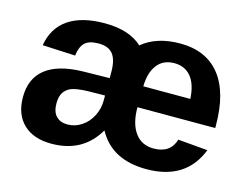

<svg xmlns="http://www.w3.org/2000/svg" viewBox="-80 -668 1050 808"><g transform="rotate(15 444.5 -264.0)"><path d="M611.8 9.8Q460.4 9.8 399.9 -102.1Q335 9.8 198.2 9.8Q119.6 9.8 75.9 -32.2Q32.2 -74.2 32.2 -149.4Q32.2 -230.5 86.4 -273.2Q140.6 -315.9 247.1 -318.4L364.3 -320.3V-347.2Q364.3 -399.9 344.7 -424.6Q325.2 -449.2 282.2 -449.2Q240.7 -449.2 222.2 -431.2Q203.6 -413.1 199.2 -374.5L56.2 -381.3Q68.8 -458 126.7 -498Q184.6 -538.1 286.1 -538.1Q392.1 -538.1 448.7 -485.8Q512.2 -538.1 613.8 -538.1Q727.5 -538.1 787.6 -462.6Q847.7 -387.2 847.7 -241.7V-232.4H508.8Q508.8 -161.1 537.6 -121.6Q566.4 -82 618.7 -82Q691.4 -82 710.4 -145L839.8 -133.8Q783.7 9.8 611.8 9.8ZM242.2 -85.9Q275.9 -85.9 304.2 -105Q332.5 -124 348.4 -155.8Q364.3 -187.5 364.3 -222.7V-244.6L290 -243.7Q239.3 -241.7 218.3 -233.2Q197.3 -224.6 186.3 -207Q175.3 -189.5 175.3 -160.2Q175.3 -122.6 193.6 -104.2Q211.9 -85.9 242.2 -85.9ZM611.8 -451.7Q563.5 -451.7 537.4 -418Q511.2 -384.3 509.8 -323.7H714.8Q710.9 -387.7 684.1 -419.7Q657.2 -451.7 611.8 -451.7Z"/></g></svg>

Font: Liberation Sans
Style: Bold
Weight: 700
Designer: Steve Matteson
Foundry: Ascender Corporation
Version: Version 2.1.5